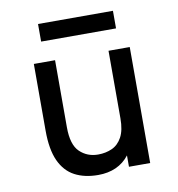

<svg xmlns="http://www.w3.org/2000/svg" viewBox="-78 -749 773 833"><g transform="rotate(-10 308.0 -333.0)"><path d="M288.5 12Q228.5 12 185.5 -10.8Q142.5 -33.5 119.5 -83.8Q96.5 -134 96.5 -217V-511H190V-215.5Q190 -138.5 222.8 -107Q255.5 -75.5 303.5 -75.5Q337 -75.5 364.8 -88Q392.5 -100.5 409 -130.8Q425.5 -161 425.5 -213.5V-511H519V0H425.5V-50Q401.5 -19 367 -3.5Q332.5 12 288.5 12ZM144.5 -601V-678.5H474.5V-601Z"/></g></svg>

Font: Overpass Mono Medium
Style: Regular
Weight: 500
Monospace: yes
Designer: Delve Withrington, Dave Bailey
Foundry: Delve Fonts LLC
Version: Version 4.000